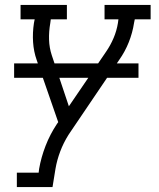

<svg xmlns="http://www.w3.org/2000/svg" viewBox="-20 -550 640 775"><path d="M48 205V147H136L138 131Q146 85 164 38.5Q182 -8 210 -50L215 -57L128 -308Q116 -342 113.5 -380Q111 -418 117 -457L120 -472H63V-530H250V-472H185L183 -457Q177 -423 178 -390Q179 -357 189 -327L258 -121L408 -341Q426 -367 438.5 -396.5Q451 -426 456 -457L458 -472H402V-530H588V-472H524L521 -457Q515 -418 500 -380Q485 -342 461 -308L264 -17Q262 -14 260 -11Q258 -8 256 -5Q236 27 223 61.5Q210 96 204 131L192 205ZM37 -236V-294H539V-236Z"/></svg>

Font: Iosevka Curly Slab LtExObl
Style: Regular
Weight: 300
Width: 7
Italic angle: -9°
Monospace: yes
Designer: Belleve Invis
Foundry: Belleve Invis
Version: Version 11.1.0; ttfautohint (v1.8.3)